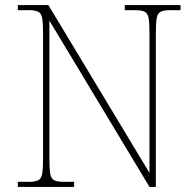

<svg xmlns="http://www.w3.org/2000/svg" viewBox="-20 -734 771 754"><path d="M50 0V-20H93Q118 -20 130 -26Q142 -32 145.5 -51Q149 -70 149 -108V-606Q149 -645 145.5 -663.5Q142 -682 130 -688Q118 -694 93 -694H50V-714H170L567 -55V-606Q567 -645 563.5 -663.5Q560 -682 548 -688Q536 -694 511 -694H470V-714H689V-694H648Q623 -694 611 -688Q599 -682 595.5 -663.5Q592 -645 592 -606V0H567L174 -653V-108Q174 -70 177.5 -51Q181 -32 193 -26Q205 -20 230 -20H271V0Z"/></svg>

Font: Noto Serif Armenian Thin
Style: Regular
Weight: 250
Version: Version 2.007